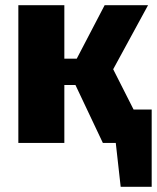

<svg xmlns="http://www.w3.org/2000/svg" viewBox="-20 -553 607 743"><path d="M497 -129H567V170H447L428 0H378L272 -224H229V0H51V-533H229V-326H277L385 -533H553L418 -285Z"/></svg>

Font: FiraGO ExtraBold
Style: Regular
Weight: 800
Designer: bBox Type
Foundry: bBox Type GmbH
Version: Version 1.001;PS 001.001;hotconv 1.0.88;makeotf.lib2.5.64775